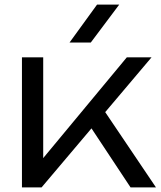

<svg xmlns="http://www.w3.org/2000/svg" viewBox="-20 -811 695 831"><path d="M75 0V-563H167V-83L139 -93L529 -563H636L160 0ZM545 0 359 -281 419 -350 655 0ZM400 -791H496L373 -627H281Z"/></svg>

Font: Unbounded Light
Style: Regular
Weight: 300
Designer: Luke Prowse, Jean-Baptiste Morizot, Fátima Lázaro, Florian Runge
Foundry: NaN
Version: Version 1.700